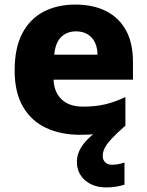

<svg xmlns="http://www.w3.org/2000/svg" viewBox="-20 -579 643 839"><path d="M429 102Q429 121 440.5 131Q452 141 469 141Q484 141 499 138Q514 135 524 131V228Q508 233 488.5 236.5Q469 240 444 240Q388 240 352 209Q316 178 316 128Q316 101 328.5 76Q341 51 366 26.5Q391 2 428 -21L528 -30Q488 5 466.5 28.5Q445 52 437 69Q429 86 429 102ZM309 -559Q387 -559 443.5 -530.5Q500 -502 530.5 -446.5Q561 -391 561 -309V-231H214Q216 -177 249 -145Q282 -113 343 -113Q396 -113 439 -123Q482 -133 528 -155V-30Q488 -9 442 0.5Q396 10 329 10Q246 10 181.5 -20Q117 -50 80.5 -112.5Q44 -175 44 -271Q44 -369 77 -432.5Q110 -496 170 -527.5Q230 -559 309 -559ZM312 -442Q273 -442 247.5 -417.5Q222 -393 217 -340H406Q406 -369 395.5 -392Q385 -415 364 -428.5Q343 -442 312 -442Z"/></svg>

Font: Noto Sans Thai ExtraBold
Style: Regular
Weight: 800
Version: Version 2.001